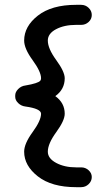

<svg xmlns="http://www.w3.org/2000/svg" viewBox="-20 -663 453 795"><path d="M316 112H295Q194 112 137 67.5Q80 23 80 -35Q80 -68 115 -116Q150 -164 150 -192Q150 -213 85 -222Q68 -224 55.5 -236Q43 -248 43 -262V-268Q43 -282 55.5 -294.5Q68 -307 85 -309Q138 -318 147 -329Q150 -333 150 -339Q150 -366 115 -414Q80 -462 80 -495Q80 -554 137 -598.5Q194 -643 295 -643H316Q334 -643 347 -630.5Q360 -618 360 -601Q360 -584 347 -572Q334 -560 316 -560H295Q246 -560 212 -542Q178 -524 178 -495Q178 -462 213 -414Q248 -366 248 -339Q248 -293 209 -265Q248 -237 248 -192Q248 -164 213 -116Q178 -68 178 -35Q178 -7 212.5 11.5Q247 30 295 30H316Q334 30 347 42Q360 54 360 70Q360 87 347 99.5Q334 112 316 112Z"/></svg>

Font: Hoogli
Style: Bold
Weight: 700
Designer: Anand Singh Naorem
Foundry: Brand New Type
Version: Version 1.00 b007